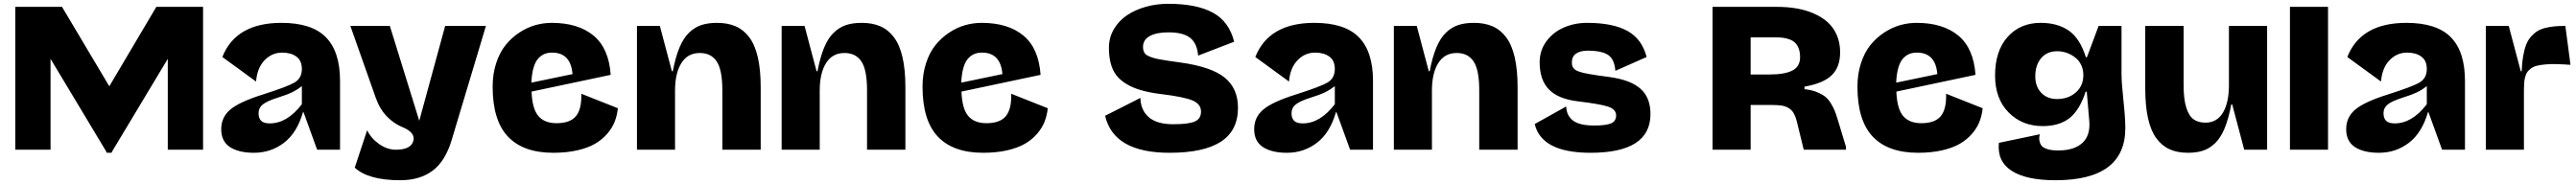

<svg xmlns="http://www.w3.org/2000/svg" viewBox="-20 -786 13510 966"><path d="M245.1 0H60.1V-750H305.2L553.2 -333L799.8 -750H1044.9V0H859.9V-477.1L568.8 7.8L564.9 16.1H540L533.2 2.9L245.1 -477.1Z M1358.9 -290Q1486.8 -330.6 1524.9 -353Q1563 -375.5 1563 -423.8Q1563 -467.8 1534.4 -488.8Q1505.9 -509.8 1460 -509.8Q1405.8 -509.8 1367.2 -469.5Q1328.6 -429.2 1322.8 -357.9L1146 -486.8Q1216.8 -666 1456.1 -666Q1615.2 -666 1689.2 -590.3Q1763.2 -514.6 1763.2 -361.8V0H1643.1L1571.8 -196.8H1568.8Q1538.1 -89.4 1469.5 -36.6Q1400.9 16.1 1312 16.1Q1231.9 16.1 1186 -13.9Q1140.1 -43.9 1140.1 -107.9Q1140.1 -170.9 1188.2 -211.2Q1236.3 -251.5 1358.9 -290ZM1335.9 -191.9Q1335.9 -165.5 1349.4 -151.9Q1362.8 -138.2 1395 -138.2Q1485.8 -138.2 1563 -238.8V-334Q1537.6 -314 1510.7 -301Q1483.9 -288.1 1438 -273.9Q1379.9 -255.4 1357.9 -237.5Q1335.9 -219.7 1335.9 -191.9Z M2348.6 -50.8Q2315.4 60.5 2248.3 110.4Q2181.2 160.2 2079.6 160.2Q1911.6 160.2 1840.3 94.2L1905.3 -102.1Q1927.2 -58.1 1969.2 -29.1Q2011.2 0 2055.7 0Q2134.8 0 2147.5 -45.9Q2159.7 -90.3 2089.4 -119.1Q2045.9 -136.7 2008.8 -174.8Q1971.7 -212.9 1950.7 -272L1817.4 -649.9H2024.4L2178.7 -151.9L2314.5 -649.9H2528.3Z M2563.5 -331.1Q2563.5 -397.9 2582 -454.6Q2600.6 -511.2 2631.6 -549.6Q2662.6 -587.9 2703.1 -614.7Q2743.7 -641.6 2786.6 -653.8Q2829.6 -666 2873.5 -666Q3011.7 -666 3092.3 -599.4Q3172.9 -532.7 3182.6 -393.1L2767.6 -305.2Q2771 -214.8 2803.2 -177Q2835.4 -139.2 2898.4 -139.2Q2970.7 -139.2 3001 -177Q3031.2 -214.8 3028.3 -293.9L3220.2 -217.8Q3216.3 -180.2 3203.6 -147.5Q3190.9 -114.7 3164.8 -84.2Q3138.7 -53.7 3101.3 -31.7Q3064 -9.8 3007.6 3.2Q2951.2 16.1 2881.3 16.1Q2724.1 16.1 2643.8 -68.8Q2563.5 -153.8 2563.5 -331.1ZM2875.5 -509.8Q2853 -509.8 2835.4 -502.7Q2817.9 -495.6 2802.5 -478.8Q2787.1 -461.9 2777.8 -429.9Q2768.6 -397.9 2766.6 -352.1L2982.4 -397Q2973.1 -509.8 2875.5 -509.8Z M3320.3 -649.9H3440.4L3503.4 -412.1H3508.3Q3522.5 -486.8 3543.5 -536.9Q3564.5 -586.9 3594 -615Q3623.5 -643.1 3658.2 -654.5Q3692.9 -666 3740.2 -666Q3796.4 -666 3837.9 -647.9Q3879.4 -629.9 3909.2 -590.3Q3939 -550.8 3954.1 -485.4Q3969.2 -419.9 3969.2 -328.1V0H3768.1V-312Q3768.1 -418.9 3738.5 -463.4Q3709 -507.8 3649.4 -507.8Q3586.4 -507.8 3553.2 -454.8Q3520 -401.9 3520 -311V0H3320.3Z M4079.1 -649.9H4199.2L4262.2 -412.1H4267.1Q4281.2 -486.8 4302.2 -536.9Q4323.2 -586.9 4352.8 -615Q4382.3 -643.1 4417 -654.5Q4451.7 -666 4499 -666Q4555.2 -666 4596.7 -647.9Q4638.2 -629.9 4668 -590.3Q4697.8 -550.8 4712.9 -485.4Q4728 -419.9 4728 -328.1V0H4526.9V-312Q4526.9 -418.9 4497.3 -463.4Q4467.8 -507.8 4408.2 -507.8Q4345.2 -507.8 4312 -454.8Q4278.8 -401.9 4278.8 -311V0H4079.1Z M4817.9 -331.1Q4817.9 -397.9 4836.4 -454.6Q4855 -511.2 4886 -549.6Q4917 -587.9 4957.5 -614.7Q4998 -641.6 5041 -653.8Q5084 -666 5127.9 -666Q5266.1 -666 5346.7 -599.4Q5427.2 -532.7 5437 -393.1L5022 -305.2Q5025.4 -214.8 5057.6 -177Q5089.8 -139.2 5152.8 -139.2Q5225.1 -139.2 5255.4 -177Q5285.6 -214.8 5282.7 -293.9L5474.6 -217.8Q5470.7 -180.2 5458 -147.5Q5445.3 -114.7 5419.2 -84.2Q5393.1 -53.7 5355.7 -31.7Q5318.4 -9.8 5262 3.2Q5205.6 16.1 5135.7 16.1Q4978.5 16.1 4898.2 -68.8Q4817.9 -153.8 4817.9 -331.1ZM5129.9 -509.8Q5107.4 -509.8 5089.8 -502.7Q5072.3 -495.6 5056.9 -478.8Q5041.5 -461.9 5032.2 -429.9Q5022.9 -397.9 5021 -352.1L5236.8 -397Q5227.5 -509.8 5129.9 -509.8Z M6472.2 -220.2Q6472.2 -100.6 6382.6 -42.2Q6293 16.1 6113.3 16.1Q5820.3 16.1 5775.4 -178.2L5960.4 -272Q5961.9 -208 6004.2 -170.9Q6046.4 -133.8 6132.3 -133.8Q6213.9 -133.8 6246.1 -148.2Q6278.3 -162.6 6278.3 -200.2Q6278.3 -239.7 6234.1 -258.5Q6189.9 -277.3 6070.3 -292Q5966.3 -304.2 5905.5 -335Q5844.7 -365.7 5820.1 -413.3Q5795.4 -460.9 5795.4 -535.2Q5795.4 -588.4 5821.3 -632.8Q5847.2 -677.2 5890.4 -706.1Q5933.6 -734.9 5989.3 -750.5Q6044.9 -766.1 6105.5 -766.1Q6255.4 -766.1 6340.6 -719.5Q6425.8 -672.9 6452.1 -566.9L6263.2 -494.1Q6257.8 -558.6 6221.2 -587.4Q6184.6 -616.2 6107.4 -616.2Q6045.4 -616.2 6009.8 -596.9Q5974.1 -577.6 5974.1 -539.1Q5974.1 -527.8 5976.8 -519.8Q5979.5 -511.7 5984.4 -504.9Q5989.3 -498 6000.7 -492.7Q6012.2 -487.3 6024.7 -483.2Q6037.1 -479 6060.5 -474.6Q6084 -470.2 6107.4 -466.8Q6130.9 -463.4 6169.4 -458Q6332.5 -435.5 6402.3 -378.7Q6472.2 -321.8 6472.2 -220.2Z M6775.9 -290Q6903.8 -330.6 6941.9 -353Q6980 -375.5 6980 -423.8Q6980 -467.8 6951.4 -488.8Q6922.9 -509.8 6877 -509.8Q6822.8 -509.8 6784.2 -469.5Q6745.6 -429.2 6739.7 -357.9L6563 -486.8Q6633.8 -666 6873 -666Q7032.2 -666 7106.2 -590.3Q7180.2 -514.6 7180.2 -361.8V0H7060.1L6988.8 -196.8H6985.8Q6955.1 -89.4 6886.5 -36.6Q6817.9 16.1 6729 16.1Q6648.9 16.1 6603 -13.9Q6557.1 -43.9 6557.1 -107.9Q6557.1 -170.9 6605.2 -211.2Q6653.3 -251.5 6775.9 -290ZM6752.9 -191.9Q6752.9 -165.5 6766.4 -151.9Q6779.8 -138.2 6812 -138.2Q6902.8 -138.2 6980 -238.8V-334Q6954.6 -314 6927.7 -301Q6900.9 -288.1 6855 -273.9Q6796.9 -255.4 6774.9 -237.5Q6752.9 -219.7 6752.9 -191.9Z M7289.6 -649.9H7409.7L7472.7 -412.1H7477.5Q7491.7 -486.8 7512.7 -536.9Q7533.7 -586.9 7563.2 -615Q7592.8 -643.1 7627.4 -654.5Q7662.1 -666 7709.5 -666Q7765.6 -666 7807.1 -647.9Q7848.6 -629.9 7878.4 -590.3Q7908.2 -550.8 7923.3 -485.4Q7938.5 -419.9 7938.5 -328.1V0H7737.3V-312Q7737.3 -418.9 7707.8 -463.4Q7678.2 -507.8 7618.7 -507.8Q7555.7 -507.8 7522.5 -454.8Q7489.3 -401.9 7489.3 -311V0H7289.6Z M8635.3 -187Q8635.3 16.1 8321.3 16.1Q8064 16.1 8028.3 -134.8L8193.4 -227.1Q8194.8 -179.7 8228.8 -153.3Q8262.7 -127 8340.3 -127Q8402.8 -127 8429 -138.4Q8455.1 -149.9 8455.1 -180.2Q8455.1 -211.4 8414.8 -225.6Q8374.5 -239.7 8255.4 -253.9Q8151.9 -266.1 8103 -316.2Q8054.2 -366.2 8054.2 -459Q8054.2 -521.5 8089.8 -569.6Q8125.5 -617.7 8181.6 -641.8Q8237.8 -666 8303.2 -666Q8437.5 -666 8514.2 -623.8Q8590.8 -581.5 8615.2 -486.8L8451.2 -414.1Q8446.8 -474.6 8413.6 -497.3Q8380.4 -520 8305.2 -520Q8267.1 -520 8245.1 -504.6Q8223.1 -489.3 8223.1 -459Q8223.1 -449.7 8224.6 -442.9Q8226.1 -436 8230.7 -429.9Q8235.4 -423.8 8241.2 -419.4Q8247.1 -415 8259.3 -410.6Q8271.5 -406.2 8283.9 -403.3Q8296.4 -400.4 8318.8 -396.5Q8341.3 -392.6 8363 -389.4Q8384.8 -386.2 8419.4 -381.8Q8530.3 -366.7 8582.8 -320.3Q8635.3 -273.9 8635.3 -187Z M9160.6 0H8960.9V-750H9299.8Q9356 -750 9404.8 -741.2Q9453.6 -732.4 9495.4 -713.6Q9537.1 -694.8 9566.9 -667.2Q9596.7 -639.6 9613.3 -599.9Q9629.9 -560.1 9629.9 -511.2Q9629.9 -434.1 9586.2 -391.4Q9542.5 -348.6 9442.9 -331.1V-317.9Q9479.5 -314 9506.8 -303Q9534.2 -292 9551.3 -278.6Q9568.4 -265.1 9582.3 -241.9Q9596.2 -218.8 9603.3 -200Q9610.4 -181.2 9620.1 -148.9L9660.6 -15.1V0H9439L9404.8 -140.1Q9397.5 -170.9 9387.5 -189.5Q9377.4 -208 9360.6 -218.3Q9343.8 -228.5 9323.7 -231.7Q9303.7 -234.9 9270 -234.9H9160.6ZM9293 -589.8H9160.6V-395H9261.7Q9339.4 -395 9379.6 -415.8Q9419.9 -436.5 9419.9 -485.8Q9419.9 -511.7 9412.8 -530.8Q9405.8 -549.8 9394.3 -561Q9382.8 -572.3 9365.5 -578.9Q9348.1 -585.4 9331.3 -587.6Q9314.5 -589.8 9293 -589.8Z M9720.7 -331.1Q9720.7 -397.9 9739.3 -454.6Q9757.8 -511.2 9788.8 -549.6Q9819.8 -587.9 9860.4 -614.7Q9900.9 -641.6 9943.8 -653.8Q9986.8 -666 10030.8 -666Q10168.9 -666 10249.5 -599.4Q10330.1 -532.7 10339.8 -393.1L9924.8 -305.2Q9928.2 -214.8 9960.4 -177Q9992.7 -139.2 10055.7 -139.2Q10127.9 -139.2 10158.2 -177Q10188.5 -214.8 10185.5 -293.9L10377.4 -217.8Q10373.5 -180.2 10360.8 -147.5Q10348.1 -114.7 10322 -84.2Q10295.9 -53.7 10258.5 -31.7Q10221.2 -9.8 10164.8 3.2Q10108.4 16.1 10038.6 16.1Q9881.3 16.1 9801 -68.8Q9720.7 -153.8 9720.7 -331.1ZM10032.7 -509.8Q10010.3 -509.8 9992.7 -502.7Q9975.1 -495.6 9959.7 -478.8Q9944.3 -461.9 9935.1 -429.9Q9925.8 -397.9 9923.8 -352.1L10139.6 -397Q10130.4 -509.8 10032.7 -509.8Z M10442.4 -389.2Q10442.4 -518.6 10508.3 -592.3Q10574.2 -666 10681.6 -666Q10769.5 -666 10828.4 -625.7Q10887.2 -585.4 10918.5 -485.8H10924.3L10985.4 -649.9H11105.5V-400.9Q11105.5 -352.1 11115.5 -259.8Q11125.5 -167.5 11125.5 -113.8Q11125.5 160.2 10759.3 160.2Q10605.5 160.2 10529.1 110.6Q10452.6 61 10462.4 -36.1L10677.2 -81.1Q10672.4 -64.5 10674.8 -49.1Q10677.2 -33.7 10685.5 -22Q10693.8 -10.3 10716.3 -3.2Q10738.8 3.9 10773.4 3.9Q10857.4 3.9 10900.1 -35.4Q10942.9 -74.7 10936.5 -150.9L10923.3 -304.2L10917.5 -305.2Q10885.7 -207 10832.3 -165.5Q10778.8 -124 10691.4 -124Q10584.5 -124 10513.4 -195.8Q10442.4 -267.6 10442.4 -389.2ZM10653.3 -384.8Q10653.3 -331.5 10684.6 -298.8Q10715.8 -266.1 10767.6 -266.1Q10826.7 -266.1 10866 -300.8Q10905.3 -335.4 10905.3 -391.1V-392.1Q10905.3 -418.5 10896 -440.2Q10886.7 -461.9 10872.3 -475.8Q10857.9 -489.7 10839.6 -499.3Q10821.3 -508.8 10803.7 -512.9Q10786.1 -517.1 10769.5 -517.1Q10714.4 -517.1 10683.8 -480.5Q10653.3 -443.8 10653.3 -384.8Z M11230 -649.9H11431.2V-337.9Q11431.2 -265.1 11445.1 -221.2Q11459 -177.2 11483.4 -159.7Q11507.8 -142.1 11545.4 -142.1Q11606 -142.1 11637.5 -194.8Q11668.9 -247.6 11668.9 -338.9V-649.9H11869.1V0H11749L11686 -237.8H11681.2Q11667 -163.1 11646.5 -113Q11626 -63 11596.9 -34.9Q11567.9 -6.8 11534.2 4.6Q11500.5 16.1 11454.1 16.1Q11398.9 16.1 11358.4 -2Q11317.9 -20 11288.6 -59.6Q11259.3 -99.1 11244.6 -164.6Q11230 -230 11230 -321.8Z M12188.5 0H11988.8V-750H12188.5Z M12502.4 -290Q12630.4 -330.6 12668.5 -353Q12706.5 -375.5 12706.5 -423.8Q12706.5 -467.8 12678 -488.8Q12649.4 -509.8 12603.5 -509.8Q12549.3 -509.8 12510.7 -469.5Q12472.2 -429.2 12466.3 -357.9L12289.6 -486.8Q12360.4 -666 12599.6 -666Q12758.8 -666 12832.8 -590.3Q12906.7 -514.6 12906.7 -361.8V0H12786.6L12715.3 -196.8H12712.4Q12681.6 -89.4 12613 -36.6Q12544.4 16.1 12455.6 16.1Q12375.5 16.1 12329.6 -13.9Q12283.7 -43.9 12283.7 -107.9Q12283.7 -170.9 12331.8 -211.2Q12379.9 -251.5 12502.4 -290ZM12479.5 -191.9Q12479.5 -165.5 12492.9 -151.9Q12506.3 -138.2 12538.6 -138.2Q12629.4 -138.2 12706.5 -238.8V-334Q12681.2 -314 12654.3 -301Q12627.4 -288.1 12581.5 -273.9Q12523.4 -255.4 12501.5 -237.5Q12479.5 -219.7 12479.5 -191.9Z M13016.1 -649.9H13136.2L13199.2 -412.1H13204.1Q13205.6 -456.5 13211.7 -491.5Q13217.8 -526.4 13227.5 -551.3Q13237.3 -576.2 13253.2 -594Q13269 -611.8 13286.4 -622.6Q13303.7 -633.3 13328.1 -639.4Q13352.5 -645.5 13376.7 -647.7Q13400.9 -649.9 13433.1 -649.9L13460 -445.8Q13417.5 -448.7 13385.5 -449.5Q13353.5 -450.2 13328.1 -447.8Q13302.7 -445.3 13285.2 -441.2Q13267.6 -437 13254.6 -428Q13241.7 -418.9 13234.4 -409.2Q13227.1 -399.4 13222.7 -383.3Q13218.3 -367.2 13217 -351.1Q13215.8 -335 13215.8 -311V0H13016.1Z"/></svg>

Font: Mayenne Sans Regular
Style: Regular
Weight: 600
Width: 6
Designer: Jérémy Landes — Studio Triple
Foundry: Jérémy Landes — Studio Triple
Version: Version 1.001;hotconv 1.0.109;makeotfexe 2.5.65596